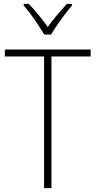

<svg xmlns="http://www.w3.org/2000/svg" viewBox="-20 -969 493 989"><path d="M245 0H207V-678H5V-714H447V-678H245ZM208 -791Q195 -813 176.5 -841Q158 -869 138 -895.5Q118 -922 102 -941V-949H128Q153 -924 179 -891.5Q205 -859 226 -830Q247 -860 272.5 -890Q298 -920 324 -949H351V-941Q334 -921 313.5 -894Q293 -867 274.5 -840Q256 -813 243 -791Z"/></svg>

Font: Noto Sans Gujarati SemiCondensed ExtraLight
Style: Regular
Weight: 200
Width: 4
Designer: Jelle Bosma - Monotype Design Team, Universal Thirst
Foundry: Monotype Imaging Inc.
Version: Version 2.106; ttfautohint (v1.8.4.7-5d5b)